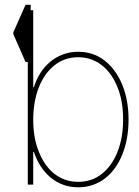

<svg xmlns="http://www.w3.org/2000/svg" viewBox="-20 -770 581 801"><path d="M86.6 -750H108V-727.3H118.6V-406.2H121.4Q131.4 -438.2 148.4 -465.2Q165.5 -492.2 189.1 -511.9Q212.7 -531.6 242.2 -542.8Q271.7 -554 306.1 -554Q370 -554 417.3 -516.7Q440.7 -498.2 459.2 -472.7Q477.6 -447.1 490.4 -415.7Q503.2 -384.2 509.8 -347.8Q516.3 -311.4 516.3 -271.3Q516.3 -190.7 490.8 -126.8Q478 -94.8 459.7 -69.2Q441.4 -43.7 418 -25.7Q394.5 -7.8 366.5 1.8Q338.4 11.4 306.1 11.4Q271.3 11.4 242 0.2Q212.7 -11 189.5 -30.7Q166.2 -50.4 149 -77.6Q131.7 -104.8 121.4 -136.4H118.6V0H95.9V-511.4H86.6L35.5 -627.8V-634.9ZM141.3 -138.8Q152.7 -109.4 169 -85.8Q185.4 -62.1 206.1 -45.6Q226.9 -29.1 252.1 -20.2Q277.3 -11.4 306.1 -11.4Q364.3 -11.4 406.2 -45.8Q427.6 -62.9 443.7 -86.3Q459.9 -109.7 471.1 -138.5Q482.2 -167.3 487.9 -200.8Q493.6 -234.4 493.6 -271.3Q493.6 -347.7 470.9 -404.1Q459.5 -433.6 443.2 -457Q426.8 -480.5 405.9 -497Q384.9 -513.5 359.9 -522.4Q334.9 -531.2 306.1 -531.2Q249.3 -531.2 206.7 -497.2Q185.4 -480.1 169 -456.7Q152.7 -433.2 141.5 -404.3Q130.3 -375.4 124.5 -341.8Q118.6 -308.2 118.6 -271.3Q118.6 -195 141.3 -138.8Z"/></svg>

Font: Inter P Thin
Style: Regular
Weight: 100
Designer: Rasmus Andersson
Foundry: rsms
Version: Version 3.018;git-588b23468